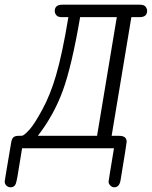

<svg xmlns="http://www.w3.org/2000/svg" viewBox="-27 -631 646 817"><path d="M-7 141Q-7 138 -2 109.5Q3 81 10 38Q17 -5 21 -27Q24 -42 31 -47.5Q38 -53 52 -53Q66 -53 69 -54Q78 -57 98.5 -79.5Q119 -102 153 -164.5Q187 -227 211 -309Q238 -400 264 -558H236Q220 -558 213 -566Q206 -574 206 -584Q206 -611 238 -611H568Q586 -611 592.5 -602.5Q599 -594 599 -585Q599 -558 567 -558H532L448 -53H480Q512 -53 512 -28Q512 -21 486 136Q481 166 459 166Q450 166 442.5 158.5Q435 151 435 142Q435 138 458 0H67Q63 26 56 67Q46 134 40.5 150Q35 166 18 166Q8 166 0.5 159Q-7 152 -7 141ZM134 -53H386L470 -558H314Q278 -348 240 -244.5Q202 -141 134 -53Z"/></svg>

Font: CMU Typewriter Text
Style: LightOblique
Weight: 200
Italic angle: -9.46001°
Version: Version 0.7.0